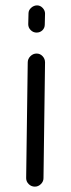

<svg xmlns="http://www.w3.org/2000/svg" viewBox="-20 -694 267 720"><path d="M85.9 -603 86.9 -644Q86.9 -655.8 96.9 -664.8Q106.9 -673.8 119.1 -673.8Q130.9 -673.8 139.9 -664.3Q148.9 -654.8 148.9 -643.1L147.9 -602.1Q147.9 -588.9 138.9 -580.3Q129.9 -571.8 117.2 -571.8Q104.5 -571.8 95.2 -581.1Q85.9 -590.3 85.9 -603ZM110.8 5.9Q97.2 5.9 87.6 -3.7Q78.1 -13.2 78.1 -25.9L84 -460Q84 -473.1 94 -483.2Q104 -493.2 117.2 -493.2Q130.4 -493.2 139.6 -483.4Q148.9 -473.6 148.9 -460L143.1 -25.9Q143.1 -13.2 133.3 -3.7Q123.5 5.9 110.8 5.9Z"/></svg>

Font: Comic Neue
Style: Regular
Weight: 400
Designer: Craig Rozynski
Foundry: Craig Rozynski
Version: Version 2.003;hotconv 1.0.109;makeotfexe 2.5.65596